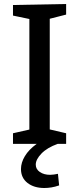

<svg xmlns="http://www.w3.org/2000/svg" viewBox="-20 -720 395 961"><path d="M311 -647 217 -623 229 -639V-58L217 -75L311 -53V0H45V-53L138 -74L127 -58V-639L141 -622L45 -642V-695L311 -700ZM202 221Q150 221 117.5 195.5Q85 170 85 126Q85 94 104.5 61.5Q124 29 162.5 1Q201 -27 258 -46L269 0Q216 19 187.5 48.5Q159 78 159 104Q159 127 179.5 141Q200 155 231 155Q240 155 250 153.5Q260 152 270 150L276 208Q256 215 237.5 218Q219 221 202 221Z"/></svg>

Font: Bitter Thin Medium
Style: Regular
Weight: 500
Version: Version 3.021